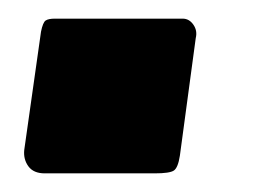

<svg xmlns="http://www.w3.org/2000/svg" viewBox="-20 -186 291 206"><path d="M173 -19Q171 -6 166.5 -3Q162 0 146 0H28Q16 0 10.5 -7.5Q5 -15 6 -25L24 -152Q26 -162 29 -164Q32 -166 39 -166H176Q183 -166 187.5 -159.5Q192 -153 190 -145Z"/></svg>

Font: Libre Franklin
Style: Bold Italic
Weight: 700
Italic angle: -8°
Designer: Pablo Impallari, Rodrigo Fuenzalida, Nhung Nguyen
Foundry: Impallari Type
Version: Version 3.000